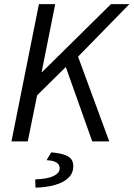

<svg xmlns="http://www.w3.org/2000/svg" viewBox="-20 -676 639 918"><path d="M34.8 0 166.1 -656.3H244L179.2 -332H181.9L510.5 -656.3H598.6L353.2 -405.1L502.3 0H421L294.6 -355.6L157.5 -220.4L112.7 0ZM149.7 221.2 148.4 181.8Q208.9 179.4 237.2 165.1Q265.4 150.8 265.4 129.2Q265.4 111.3 250.6 101.5Q235.8 91.7 202.6 89.8L225.1 52.5Q268.4 56.4 291.1 65.2Q313.8 73.9 322.1 87.1Q330.4 100.2 330.4 118.9Q330.4 151.7 307.3 174.1Q284.3 196.4 243.3 208.1Q202.4 219.9 149.7 221.2Z"/></svg>

Font: Source Sans Variable
Style: Italic
Weight: 200
Italic angle: -11°
Designer: Paul D. Hunt
Foundry: Adobe Systems Incorporated
Version: Version 3.006;hotconv 1.0.111;makeotfexe 2.5.65597